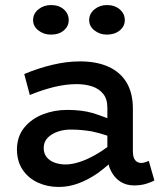

<svg xmlns="http://www.w3.org/2000/svg" viewBox="-20 -726 643 760"><path d="M510 8Q480 8 456.5 -7Q433 -22 419 -50Q413 -61 410 -75Q388 -56 366 -40Q328 -14 290 0Q252 14 212 14Q168 14 130.5 -3Q93 -20 70 -53.5Q47 -87 47 -136Q48 -187 76.5 -221.5Q105 -256 150 -273.5Q195 -291 246 -291Q305 -291 349 -278Q377 -269 405 -258V-300Q405 -334 388.5 -354.5Q372 -375 344.5 -384Q317 -393 284 -393Q240 -393 193.5 -381.5Q147 -370 98 -350L76 -433Q131 -456 187.5 -469.5Q244 -483 297 -483Q363 -483 410 -461.5Q457 -440 481.5 -398.5Q506 -357 506 -296V-127Q506 -103 515 -92Q524 -81 539 -81Q548 -81 555.5 -84Q563 -87 569 -89L591 -12Q580 -5 558.5 1.5Q537 8 510 8ZM405 -189Q372 -200 343 -206Q300 -213 265 -213Q236 -214 210.5 -205.5Q185 -197 169 -181Q153 -165 153 -140Q153 -118 165 -103.5Q177 -89 197 -82Q217 -75 240 -75Q265 -75 297 -85.5Q329 -96 366 -118Q385 -129 405 -144ZM403 -589Q375 -589 354 -605.5Q333 -622 333 -646Q333 -672 354 -689Q375 -706 403 -706Q434 -706 454 -689Q474 -672 474 -646Q474 -622 454 -605.5Q434 -589 403 -589ZM182 -589Q153 -589 132 -605.5Q111 -622 111 -646Q111 -672 132 -689Q153 -706 182 -706Q213 -706 232.5 -689Q252 -672 252 -646Q252 -622 232.5 -605.5Q213 -589 182 -589Z"/></svg>

Font: BioRhyme ExtraBold Medium
Style: Regular
Weight: 500
Version: Version 1.600;gftools[0.9.33]